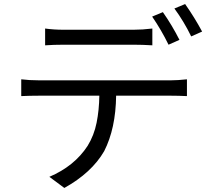

<svg xmlns="http://www.w3.org/2000/svg" viewBox="-20 -872 1040 949"><path d="M203 -731Q246 -725 294 -725Q381 -725 640 -725Q684 -725 733 -731V-648Q684 -651 640 -651Q558 -651 295 -651Q246 -651 203 -648ZM785 -812Q830 -748 867 -675L813 -651Q778 -723 732 -790ZM895 -852Q942 -785 979 -716L925 -692Q889 -766 842 -830ZM85 -480Q125 -475 171 -475Q258 -475 826 -475Q858 -475 904 -480V-397Q862 -399 826 -399H554Q552 -237 495 -125Q433 -18 298 57L224 2Q348 -51 413 -151Q445 -203 457.5 -265.5Q470 -328 471 -399H171Q126 -399 85 -397Z"/></svg>

Font: Gothic Nguyen
Style: Regular
Weight: 400
Designer: MORI Takayuki
Version: Version 1.220;July 21, 2023;FontCreator 14.0.0.2814 64-bit